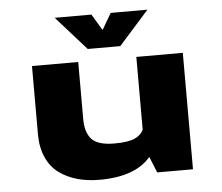

<svg xmlns="http://www.w3.org/2000/svg" viewBox="-51 -755 952 823"><g transform="rotate(-5 425.0 -344.0)"><path d="M612.5 -698.5 483 -553H343L213.5 -698.5H371.5L413.5 -628.5L454.5 -698.5ZM345 10Q293.5 10 250.2 -2Q207 -14 172.2 -39Q137.5 -64 118 -107Q98.5 -150 98.5 -208V-501H297.5V-255Q297.5 -198 324 -168.8Q350.5 -139.5 422 -139.5Q480.5 -139.5 509 -152.2Q537.5 -165 547.5 -188.5V-501H747.5V0H593.5L565.5 -69Q499 10 345 10Z"/></g></svg>

Font: League Mono Wide ExtraBold
Style: Regular
Weight: 800
Width: 8
Designer: Tyler Finck
Foundry: The League of Moveable Type / Tyler Finck
Version: Version 2.210